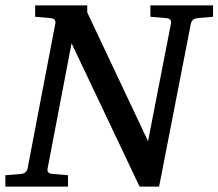

<svg xmlns="http://www.w3.org/2000/svg" viewBox="-34 -691 809 711"><path d="M698.2 -624Q688.5 -623 681.9 -618.4Q675.3 -613.8 672.9 -604L555.2 0H482.9L231 -530.8L142.1 -65.9Q140.6 -58.6 144.5 -53.2Q148.4 -47.9 162.1 -46.9L217.8 -42V0H-14.2V-42L43 -46.9Q63.5 -48.3 67.9 -65.9L170.9 -604Q172.4 -612.3 168.5 -617.7Q164.6 -623 151.9 -624L96.2 -628.9V-670.9H289.1V-645L514.2 -168L599.1 -604Q600.6 -612.3 596.7 -617.7Q592.8 -623 580.1 -624L522.9 -628.9V-670.9H754.9V-628.9Z"/></svg>

Font: Charis SIL Cyr
Style: Italic
Weight: 400
Italic angle: -11°
Foundry: SIL International
Version: Version 5.000